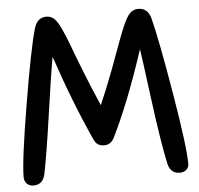

<svg xmlns="http://www.w3.org/2000/svg" viewBox="-51 -757 839 810"><g transform="rotate(-5 368.5 -352.5)"><path d="M328 -170Q253 -334 186 -534Q173 -463 149 -294.5Q125 -126 108 -43Q98 0 59 0Q41 0 30.5 -11Q20 -22 20 -39Q20 -108 59 -342Q98 -576 122 -659Q135 -705 175 -705Q194 -705 208 -691.5Q222 -678 238 -642.5Q254 -607 268.5 -567.5Q283 -528 312 -454.5Q341 -381 371 -313Q401 -382 428.5 -455Q456 -528 470 -567.5Q484 -607 499.5 -642Q515 -677 529 -690.5Q543 -704 563 -704Q604 -704 616 -658Q640 -564 678.5 -335Q717 -106 717 -35Q717 -19 706 -9.5Q695 0 678 0Q639 0 629 -43Q609 -134 584.5 -322.5Q560 -511 556 -534Q483 -311 412 -169Q398 -143 370 -143Q340 -143 328 -170Z"/></g></svg>

Font: Sniglet
Style: Regular
Weight: 400
Designer: Haley Fiege
Foundry: Haley Fiege, Pablo Impallari, Brenda Gallo
Version: Version 2.000